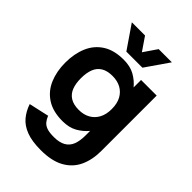

<svg xmlns="http://www.w3.org/2000/svg" viewBox="-268 -820 1162 1162"><g transform="rotate(45 313.5 -238.5)"><path d="M276.3 -512.7Q332.3 -512.7 370.8 -491.2Q409.3 -469.7 437 -436.3V-500H570.7V-26.3Q570.7 49.7 544 107.2Q517.3 164.7 459.5 197.2Q401.7 229.7 308 229.7Q232.3 229.7 184.2 211.3Q136 193 107.7 159.5Q79.3 126 63.7 79.7L192.3 51Q201.3 73.3 213.8 88Q226.3 102.7 248 110.2Q269.7 117.7 308 117.7Q355 117.7 383.7 101.3Q412.3 85 424.7 53.2Q437 21.3 437 -26.3V-64Q409.3 -30.7 370.8 -9Q332.3 12.7 276.3 12.7Q194.3 12.7 141.5 -21.7Q88.7 -56 63.5 -115.5Q38.3 -175 38.3 -250Q38.3 -326 63.5 -385.3Q88.7 -444.7 141.5 -478.7Q194.3 -512.7 276.3 -512.7ZM172 -250Q172 -205 184.5 -172.7Q197 -140.3 225 -122.7Q253 -105 298.3 -105Q339.3 -105 370.2 -122Q401 -139 418.7 -171.2Q436.3 -203.3 436.3 -250Q436.3 -297.7 418.7 -329.8Q401 -362 370.2 -378.7Q339.3 -395.3 298.3 -395.3Q253 -395.3 225 -378Q197 -360.7 184.5 -328.3Q172 -296 172 -250ZM390.3 -558.3H252.7L150.7 -707.3H263.7L322 -622L380.3 -707.3H493.3Z"/></g></svg>

Font: Nata Sans
Style: Regular
Weight: 400
Designer: Daniel Uzquiano Cruz
Version: Version 1.001